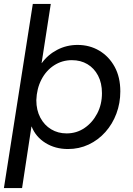

<svg xmlns="http://www.w3.org/2000/svg" viewBox="-20 -750 682 983"><path d="M0 213 148 -730H240L193 -427H194Q225 -470 273 -495Q321 -520 377 -520Q439 -520 488.5 -490.5Q538 -461 567 -408Q596 -355 596 -282Q596 -222 576 -168.5Q556 -115 519.5 -74Q483 -33 434 -10Q385 13 328 13Q263 13 213 -18Q163 -49 142 -102H141L93 213ZM321 -67Q372 -67 412.5 -94.5Q453 -122 477.5 -168.5Q502 -215 502 -273Q502 -325 482 -363Q462 -401 427.5 -421.5Q393 -442 348 -442Q298 -442 257 -415.5Q216 -389 192 -342.5Q168 -296 166 -237Q166 -186 186.5 -147.5Q207 -109 242 -88Q277 -67 321 -67Z"/></svg>

Font: MuseoModerno
Style: Italic
Weight: 400
Italic angle: -9°
Designer: Pablo Cosgaya, Héctor Gatti, Marcela Romero, and the Authors of The MuseoModerno Project.
Foundry: Omnibus-Type Team
Version: Version 1.003